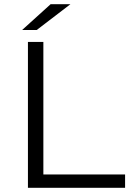

<svg xmlns="http://www.w3.org/2000/svg" viewBox="-20 -901 629 921"><path d="M114 0V-700H188V-64H580V0ZM86 -757 223 -881H318L156 -757Z"/></svg>

Font: Belfius21
Style: Regular
Weight: 400
Designer: Montserrat's base design by Julieta Ulanovsky, modified by Coast SPRL for Belfius Bank NV.
Foundry: Montserrat's base design by Julieta Ulanovsky, modified by Coast SPRL for Belfius Bank NV.
Version: Version 2.000;FEAKit 1.0